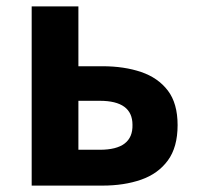

<svg xmlns="http://www.w3.org/2000/svg" viewBox="-20 -580 618 600"><path d="M79 0V-560H225V-373H300Q368 -373 421 -355Q474 -337 504.5 -297Q535 -257 535 -189Q535 -120 504.5 -78.5Q474 -37 421 -18.5Q368 0 300 0ZM225 -112H292Q396 -112 394 -190Q394 -265 292 -265H225Z"/></svg>

Font: Source Han Sans CN Bold
Style: Bold
Weight: 700
Designer: Ryoko NISHIZUKA 西塚涼子 (kana & ideographs); Paul D. Hunt (Latin, Greek & Cyrillic); Wenlong ZHANG 张文龙 (bopomofo); Sandoll 
Foundry: Adobe Systems Incorporated
Version: Version 1.00;May 30, 2023;FontCreator 11.5.0.2422 32-bit